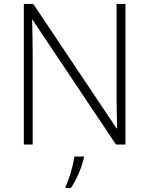

<svg xmlns="http://www.w3.org/2000/svg" viewBox="-20 -734 759 975"><path d="M617 0H569L145 -634H143Q144 -594 145 -553Q146 -512 146 -468V0H101V-714H149L572 -82H575Q574 -115 573 -160Q572 -205 572 -244V-714H617ZM406 68Q398 103 380.5 145Q363 187 340 221H313V213Q321 197 330.5 169.5Q340 142 347.5 112Q355 82 358 61H406Z"/></svg>

Font: Noto Kufi Arabic ExtraLight
Style: Regular
Weight: 200
Designer: Monotype Design Team, David Williams, Khaled Hosny
Foundry: Google LLC
Version: Version 2.109; ttfautohint (v1.8.4.7-5d5b)